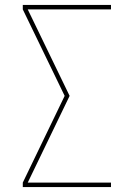

<svg xmlns="http://www.w3.org/2000/svg" viewBox="-20 -755 540 775"><path d="M72 0V-18L241 -368L72 -717V-735H428V-717H92L261 -368L92 -18H428V0Z"/></svg>

Font: Iosevka SS18 Thin
Style: Regular
Weight: 100
Monospace: yes
Designer: Belleve Invis
Foundry: Belleve Invis
Version: Version 25.1.1; ttfautohint (v1.8.4)